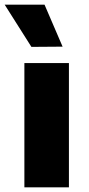

<svg xmlns="http://www.w3.org/2000/svg" viewBox="-39 -799 379 819"><path d="M228 -600 95 -599 -19 -779H151ZM255 0H65V-530H255Z"/></svg>

Font: Be Vietnam Black
Style: Regular
Weight: 900
Designer: Lam Bao; Tony Le; Vietanh Nguyen
Foundry: Yellow Type Foundry
Version: Version 5.000